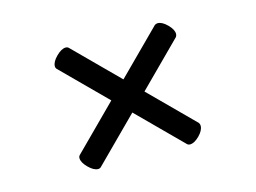

<svg xmlns="http://www.w3.org/2000/svg" viewBox="-66 -668 850 638"><g transform="rotate(-15 358.5 -349.0)"><path d="M154 -497Q150 -501 150 -507Q150 -522 168 -540Q186 -558 201 -558Q207 -558 211 -554L359 -406L507 -554Q512 -557 517 -557Q532 -557 549.5 -539.5Q567 -522 567 -507Q567 -502 564 -497L416 -349L564 -201Q567 -196 567 -191Q567 -175 549.5 -157.5Q532 -140 517 -140Q511 -140 507 -144L359 -292L211 -144Q207 -140 201 -140Q186 -140 168 -158Q150 -176 150 -191Q150 -197 154 -201L302 -349Z"/></g></svg>

Font: Marmelad
Style: Regular
Weight: 400
Designer: Manvel Shmavonyan
Foundry: Cyreal
Version: Version 1.001;PS 001.001;hotconv 1.0.88;makeotf.lib2.5.64775